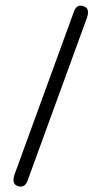

<svg xmlns="http://www.w3.org/2000/svg" viewBox="-20 -655 362 687"><path d="M294.9 -611.3Q294.9 -603.5 292 -593.8L79.1 -9.8Q71.3 12.7 53.7 12.7Q44.9 12.7 36.6 7.3Q28.3 2 28.3 -10.7Q28.3 -16.6 31.2 -28.3L244.1 -612.3Q252 -634.8 268.6 -634.8Q277.3 -634.8 286.1 -629.4Q294.9 -624 294.9 -611.3Z"/></svg>

Font: Jura
Style: Book
Weight: 400
Version: Version 2.3